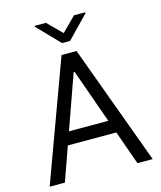

<svg xmlns="http://www.w3.org/2000/svg" viewBox="-134 -1029 943 1125"><g transform="rotate(-15 338.0 -466.5)"><path d="M117.9 0H25.6L292.6 -727.3H383.5L650.6 0H558.2L485.1 -206H191.1ZM218.8 -284.1H457.4L340.9 -612.2H335.2ZM252.8 -933.2 338.1 -848 423.3 -933.2H491.5V-927.6L362.2 -794H313.9L184.7 -927.6V-933.2Z"/></g></svg>

Font: Inter UI
Style: Regular
Weight: 400
Designer: Rasmus Andersson
Foundry: rsms
Version: 3.2;8d6f07862